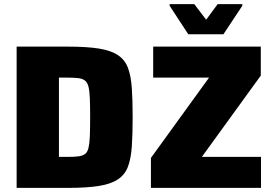

<svg xmlns="http://www.w3.org/2000/svg" viewBox="-20 -915 1331 935"><path d="M61 0V-688H309Q403 -688 462 -678.5Q521 -669 555 -646Q589 -623 603.5 -583.5Q618 -544 622 -485.5Q626 -427 626 -344Q626 -261 622 -202.5Q618 -144 603.5 -104.5Q589 -65 555 -42Q521 -19 462 -9.5Q403 0 309 0ZM267 -151H309Q341 -151 361.5 -153.5Q382 -156 394 -165Q406 -174 411 -195Q416 -216 417.5 -251.5Q419 -287 419 -343Q419 -400 417.5 -436Q416 -472 411 -492.5Q406 -513 394 -522.5Q382 -532 361.5 -534.5Q341 -537 309 -537H267ZM715 0V-146L998 -537H726V-688H1250V-547L963 -151H1251V0ZM897 -748 806 -887V-895H926L984 -819L1040 -895H1160V-887L1068 -748Z"/></svg>

Font: Saira Thin ExtraBold
Style: Regular
Weight: 800
Version: Version 1.101